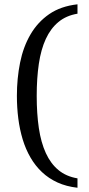

<svg xmlns="http://www.w3.org/2000/svg" viewBox="-20 -737 416 899"><path d="M342.8 142.1Q290.5 136.2 249.3 117.4Q208 98.6 176.5 68.8Q145 39.1 122.6 0.2Q100.1 -38.6 86.2 -84.5Q72.3 -130.4 65.7 -181.9Q59.1 -233.4 59.1 -288.1Q59.1 -369.6 74 -443.6Q88.9 -517.6 122.6 -575.4Q156.2 -633.3 210.2 -670.7Q264.2 -708 342.8 -716.8V-672.9Q290 -664.1 253.7 -634Q217.3 -604 194.6 -554.9Q171.9 -505.9 161.9 -438.5Q151.9 -371.1 151.9 -288.1Q151.9 -204.6 161.9 -137.2Q171.9 -69.8 194.6 -20.3Q217.3 29.3 253.7 59.3Q290 89.4 342.8 98.1Z"/></svg>

Font: BabelStone Ogham Stemless
Style: Regular
Weight: 400
Designer: Andrew West
Foundry: BabelStone
Version: Version 2.02 March 14, 2022